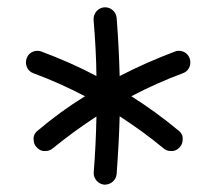

<svg xmlns="http://www.w3.org/2000/svg" viewBox="-20 -708 586 524"><path d="M79.1 -307.1C90.3 -293.9 102.1 -295.9 104.5 -295.9C111.8 -295.9 118.2 -298.3 123.5 -302.7C162.6 -334.5 202.1 -363.3 243.2 -390.1C242.2 -337.9 239.7 -287.1 235.8 -237.8V-234.4C235.8 -220.2 248 -205.6 264.2 -204.1H266.6C281.7 -204.1 296.9 -215.8 298.3 -232.9C302.2 -286.1 305.2 -337.4 306.6 -390.6C347.7 -363.8 387.7 -335.4 426.8 -302.7C432.1 -298.3 438.5 -295.9 445.8 -295.9C448.2 -295.9 460 -293.9 471.2 -307.1C476.1 -312.5 478.5 -319.3 478.5 -327.1C478.5 -329.1 480.5 -341.3 467.3 -351.6C426.3 -385.7 383.3 -417 338.4 -445.3C383.8 -469.2 430.7 -490.2 479.5 -508.3C495.6 -514.2 499.5 -529.3 499.5 -537.6C499.5 -541 499 -544.9 497.6 -548.8C491.7 -564.9 477.5 -569.3 468.3 -569.3C464.8 -569.3 460.9 -568.8 457.5 -567.4C406.2 -547.9 355.5 -525.9 306.6 -500.5C305.2 -551.8 302.7 -604.5 298.3 -659.7C296.4 -676.8 281.7 -688 267.6 -688H264.2C247.1 -686.5 235.4 -671.4 235.4 -656.2V-653.8C239.7 -602.5 242.7 -550.8 243.2 -500.5C194.3 -526.4 144 -548.3 92.8 -567.4C89.4 -568.8 85.4 -569.3 82 -569.3C72.8 -569.3 58.6 -564.9 52.7 -548.8C51.3 -544.9 50.8 -541 50.8 -537.6C50.8 -529.3 54.7 -514.2 70.8 -508.3C119.6 -490.2 166.5 -469.2 211.9 -445.3C167.5 -418 124.5 -386.7 83 -351.6C69.8 -341.3 71.8 -329.1 71.8 -327.1C71.8 -319.3 74.2 -312.5 79.1 -307.1Z"/></svg>

Font: Mikhak
Style: Regular
Weight: 400
Designer: Amin Abedi
Version: Version 3.2